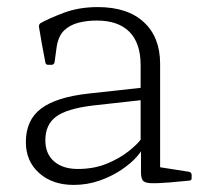

<svg xmlns="http://www.w3.org/2000/svg" viewBox="-20 -515 585 542"><path d="M188 7Q128 7 90.5 -26.5Q53 -60 53 -114Q53 -176 96 -208.5Q139 -241 231 -251L386 -268L385 -233L241 -217Q168 -208 138 -185.5Q108 -163 108 -119Q108 -81 132.5 -59.5Q157 -38 200 -38Q245 -38 281.5 -53Q318 -68 343 -88Q368 -108 378 -122L388 -108Q384 -93 367 -73.5Q350 -54 322.5 -35.5Q295 -17 260.5 -5Q226 7 188 7ZM377 -331Q377 -393 345.5 -425Q314 -457 253 -457Q226 -457 202 -451Q178 -445 161.5 -429.5Q145 -414 140 -383L134 -339Q132 -332 125 -332H116Q109 -332 108 -339Q103 -365 98.5 -389.5Q94 -414 90 -439Q89 -446 95 -450Q118 -463 160.5 -479Q203 -495 256 -495Q340 -495 386 -452.5Q432 -410 432 -335V-162H377ZM432 -162V-19L412 -46L514 -30Q521 -28 521 -21V-12Q521 -5 513 -5L459 0Q422 3 404.5 2Q387 1 382.5 -6.5Q378 -14 378 -28V-96L377 -102V-162Z"/></svg>

Font: Hahmlet ExtraLight
Style: Regular
Weight: 250
Designer: Minjoo Ham & Mark Frömberg
Foundry: hypertype
Version: Version 1.002